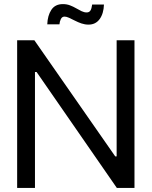

<svg xmlns="http://www.w3.org/2000/svg" viewBox="-20 -926 747 946"><path d="M642.6 -727.5V0H555.7L160.2 -571.3H152.3V0H64.5V-727.5H149.4L547.9 -155.3H554.7V-727.5ZM416 -804.7Q398.4 -804.7 381.3 -810.5Q364.3 -816.4 348.6 -824.5Q333 -832.5 320.1 -838.4Q307.1 -844.2 298.3 -844.2Q285.6 -844.2 279.8 -832Q273.9 -819.8 272.9 -806.2H212.9Q214.4 -849.1 232.9 -877.4Q251.5 -905.8 290 -905.8Q308.6 -905.8 324.7 -899.7Q340.8 -893.6 355 -885.3Q369.1 -877 382.1 -870.8Q395 -864.7 407.2 -864.7Q419.4 -864.7 425.5 -874Q431.6 -883.3 434.1 -903.8H492.2Q490.7 -858.9 470.9 -831.8Q451.2 -804.7 416 -804.7Z"/></svg>

Font: Inter Tight
Style: Regular
Weight: 400
Designer: Rasmus Andersson
Foundry: rsms
Version: Version 3.002